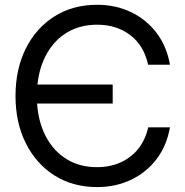

<svg xmlns="http://www.w3.org/2000/svg" viewBox="-20 -759 762 791"><path d="M380.4 11.7Q279.8 11.7 204.1 -36.4Q128.4 -84.5 86.2 -169.2Q43.9 -253.9 43.9 -363.3Q43.9 -473.6 85.9 -558.3Q127.9 -643.1 203.9 -691.2Q279.8 -739.3 380.4 -739.3Q456.5 -739.3 519.5 -709.2Q582.5 -679.2 624.8 -623.8Q667 -568.4 680.2 -492.2H590.3Q572.8 -571.8 516.4 -614.5Q460 -657.2 380.4 -657.2Q311 -657.2 258.5 -626.5Q206.1 -595.7 174.1 -540Q142.1 -484.4 134.3 -410.6H444.3V-332.5H132.8Q138.2 -254.4 169.7 -195.3Q201.2 -136.2 254.6 -103.3Q308.1 -70.3 380.4 -70.3Q459 -70.3 515.6 -112.8Q572.3 -155.3 590.8 -234.4H680.2Q667 -158.7 625 -103.5Q583 -48.3 519.8 -18.3Q456.5 11.7 380.4 11.7Z"/></svg>

Font: Inter Display
Style: Regular
Weight: 400
Designer: Rasmus Andersson
Foundry: rsms
Version: Version 4.001;git-9221beed3